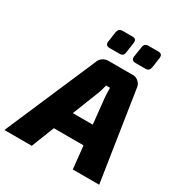

<svg xmlns="http://www.w3.org/2000/svg" viewBox="-248 -1039 1117 1184"><g transform="rotate(30 310.0 -447.0)"><path d="M472 -690Q494 -690 511.5 -675Q529 -660 532 -638L630 0H442L392 -478Q390 -497 389.5 -515Q389 -533 389 -551H361Q357 -536 352 -517Q347 -498 339 -480L150 0H-45L233 -645Q241 -667 258.5 -678.5Q276 -690 299 -690ZM514 -301 498 -162H138L155 -301ZM349 -894Q367 -894 373 -886.5Q379 -879 377 -863L367 -792Q365 -776 357.5 -769Q350 -762 334 -762H265Q233 -762 237 -792L247 -862Q250 -879 258 -886.5Q266 -894 284 -894ZM534 -894Q550 -894 557 -886.5Q564 -879 562 -863L552 -793Q549 -776 541.5 -769Q534 -762 518 -762H449Q418 -762 421 -792L432 -862Q434 -880 442.5 -887Q451 -894 466 -894Z"/></g></svg>

Font: Exo 2 ExtraBold
Style: Italic
Weight: 800
Italic angle: -8°
Designer: Natanael Gama
Foundry: Natanael Gama
Version: Version 2.010